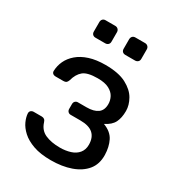

<svg xmlns="http://www.w3.org/2000/svg" viewBox="-176 -826 863 943"><g transform="rotate(30 256.0 -355.0)"><path d="M255 10Q196 10 155.5 -4.5Q115 -19 90.5 -41.5Q66 -64 55 -88.5Q44 -113 43 -134Q43 -143 49 -148.5Q55 -154 63 -154H110Q119 -154 125 -149.5Q131 -145 134 -135Q146 -96 180 -81Q214 -66 263 -66Q295 -66 322 -74.5Q349 -83 364.5 -102Q380 -121 380 -149Q380 -190 356.5 -211Q333 -232 284 -232H229Q220 -232 214 -238Q208 -244 208 -254V-281Q208 -291 214 -297Q220 -303 229 -303H278Q319 -303 341 -319Q363 -335 363 -370Q363 -391 353 -410Q343 -429 319.5 -441.5Q296 -454 255 -454Q197 -454 173.5 -434.5Q150 -415 140 -377Q136 -366 130.5 -362Q125 -358 115 -358H70Q61 -358 55 -363Q49 -368 49 -377Q50 -407 62.5 -434Q75 -461 100.5 -483Q126 -505 164.5 -517.5Q203 -530 255 -530Q330 -530 373.5 -507Q417 -484 436 -450.5Q455 -417 455 -384Q455 -345 442 -319Q429 -293 393 -275Q438 -258 455 -224Q472 -190 473 -145Q474 -93 446 -59Q418 -25 368.5 -7.5Q319 10 255 10ZM315 -621Q304 -621 298 -627Q292 -633 292 -643V-697Q292 -707 298 -713.5Q304 -720 315 -720H369Q379 -720 385.5 -713.5Q392 -707 392 -697V-643Q392 -633 385.5 -627Q379 -621 369 -621ZM145 -621Q135 -621 129 -627Q123 -633 123 -643V-697Q123 -707 129 -713.5Q135 -720 145 -720H200Q210 -720 216.5 -713.5Q223 -707 223 -697V-643Q223 -633 216.5 -627Q210 -621 200 -621Z"/></g></svg>

Font: RubikRegular
Style: Regular
Weight: 400
Designer: Hubert and Fischer
Foundry: Hubert and Fischer
Version: Version 2.300;gftools[0.9.30]